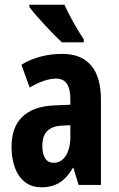

<svg xmlns="http://www.w3.org/2000/svg" viewBox="-20 -786 504 816"><path d="M254 -766H105V-756C131 -720 208 -638 243 -606H336V-619C314 -650 272 -724 254 -766ZM245 -557C179 -557 120 -541 71 -511L106 -414C151 -440 187 -452 218 -452C260 -452 279 -423 279 -364V-341L211 -338C93 -333 29 -275 29 -162C29 -74 65 10 155 10C219 10 257 -17 290 -73H292L314 0H409V-363C409 -491 352 -557 245 -557ZM242 -252 279 -254V-203C279 -137 250 -94 209 -94C177 -94 160 -118 160 -167C160 -221 187 -249 242 -252Z"/></svg>

Font: Noto Sans Thai Looped ExtraCondensed
Style: Bold
Weight: 700
Width: 2
Designer: Sasikarn Vongin, Ben Mitchell
Foundry: The Fontpad Ltd
Version: Version 1.001